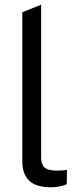

<svg xmlns="http://www.w3.org/2000/svg" viewBox="-20 -790 322 817"><path d="M198 7Q133 7 104 -21.5Q75 -50 75 -101V-738L155 -770V-120Q155 -91 169.5 -77.5Q184 -64 220 -64Q229 -64 240.5 -64.5Q252 -65 265 -67L264 -6Q247 1 230 4Q213 7 198 7Z"/></svg>

Font: REM Medium Light
Style: Regular
Weight: 300
Version: Version 1.005;gftools[0.9.28]